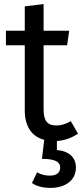

<svg xmlns="http://www.w3.org/2000/svg" viewBox="-20 -677 401 938"><path d="M9 -527V-456H101V-138C101 -59 136 -9 196 6L185 99C249 99 274 114 274 141C274 170 252 181 224 181C198 181 180 175 161 165L136 217C156 232 189 241 227 241C295 241 351 207 351 141C351 100 326 62 258 56V12C297 9 330 -3 361 -24L326 -85C300 -71 279 -64 256 -64C210 -64 193 -89 193 -142V-456H308L318 -527H193V-657L101 -646V-527Z"/></svg>

Font: FiraGO Unicode
Style: Regular
Weight: 400
Designer: bBox Type
Foundry: bBox Type GmbH
Version: Version 1.001;PS 001.001;hotconv 1.0.88;makeotf.lib2.5.64775